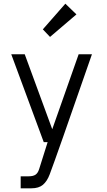

<svg xmlns="http://www.w3.org/2000/svg" viewBox="-20 -770 582 1040"><path d="M41 -476H114L263 -70L406 -476H478Q283 86 249 175Q235 212 212.5 231Q190 250 150 250H92V185H135Q159 185 172 176.5Q185 168 192 146L238 0H217ZM212 -611 334 -750 394 -692 251 -570Z"/></svg>

Font: Biancoenero Regular
Style: Regular
Weight: 400
Designer: Riccardo Lorusso, Umberto Mischi
Foundry: Biancoenero Edizioni
Version: Version 0.000